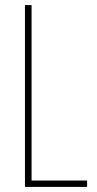

<svg xmlns="http://www.w3.org/2000/svg" viewBox="-20 -734 381 754"><path d="M78 0V-714H104V-25H322V0Z"/></svg>

Font: Noto Sans Gujarati UI ExtraCondensed Thin
Style: Regular
Weight: 100
Width: 2
Designer: Jelle Bosma - Monotype Design Team, Universal Thirst
Foundry: Monotype Imaging Inc.
Version: Version 2.106; ttfautohint (v1.8.4.7-5d5b)